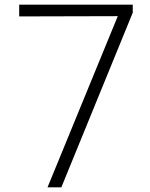

<svg xmlns="http://www.w3.org/2000/svg" viewBox="-20 -800 640 820"><path d="M62 -730V-780H547V-746L242 0H183L483 -731L112 -730Z"/></svg>

Font: Tanohe Sans Light
Style: Regular
Weight: 300
Designer: Village Type and Design LLC & Cristiano Sobral
Foundry: Cooper Hewitt Smithsonian Design Museum
Version: Version 1.00;September 29, 2021;FontCreator 13.0.0.2655 64-b